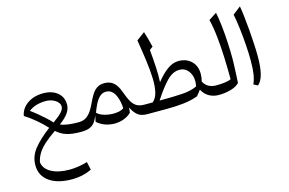

<svg xmlns="http://www.w3.org/2000/svg" viewBox="-133 -1073 2708 1802"><g transform="rotate(-15 1221.0 -171.5)"><path d="M308.6 -442.4Q396 -442.4 448.2 -398.9Q500.5 -355.5 500.5 -282.2Q500.5 -240.7 473.4 -201.4Q446.3 -162.1 386.7 -118.7Q443.4 -93.3 562.5 -93.3H563V0H562.5Q476.6 0 423.3 -16.4Q370.1 -32.7 325.7 -72.8Q256.8 -25.9 213.1 14.4Q169.4 54.7 146 93.5Q122.6 132.3 114.3 176.3Q122.6 239.7 190.4 277.1Q258.3 314.5 366.7 314.5Q449.7 314.5 540.5 287.6L557.6 366.2Q467.8 408.2 369.6 408.2Q225.6 408.2 145.5 350.6Q65.4 293 65.4 191.9Q65.4 104 123.5 32.5Q181.6 -39.1 282.2 -114.7Q237.3 -163.1 188.5 -204.3Q139.6 -245.6 80.6 -283.7Q88.4 -330.6 119.9 -366.5Q151.4 -402.3 200.2 -422.4Q249 -442.4 308.6 -442.4ZM314 -365.7Q214.4 -365.7 147.9 -314.9Q181.2 -291.5 216.8 -262Q252.4 -232.4 283.9 -203.4Q315.4 -174.3 335 -151.9Q395.5 -195.3 421.1 -223.9Q446.8 -252.4 446.8 -277.3Q446.8 -301.3 428.5 -321.3Q410.2 -341.3 380.1 -353.5Q350.1 -365.7 314 -365.7Z M890.6 -385.7Q945.8 -385.7 980.2 -353.3Q1014.6 -320.8 1033.2 -267.1Q1057.6 -197.3 1080.3 -159.7Q1103 -122.1 1131.6 -107.7Q1160.2 -93.3 1202.6 -93.3H1203.1V0H1202.6Q1173.8 0 1148.7 -7.8Q1123.5 -15.6 1100.6 -38.1Q1077.6 -60.5 1054.2 -104.5Q1054.2 -82 1049.8 -54.7Q1016.1 -23.4 973.9 -8.5Q931.6 6.3 887.2 6.3Q841.3 6.3 797.1 -9Q752.9 -24.4 717.3 -55.7L729.5 -115.2Q717.3 -82.5 699.7 -56.4Q682.1 -30.3 650.4 -15.1Q618.7 0 563 0Q546.9 0 546.9 -32.7V-60.5Q546.9 -93.3 563 -93.3Q608.4 -93.3 638.9 -114.5Q669.4 -135.7 690.7 -169.7Q711.9 -203.6 729 -241.2Q746.6 -279.8 766.6 -312.5Q786.6 -345.2 816.2 -365.5Q845.7 -385.7 890.6 -385.7ZM883.3 -304.2Q846.2 -304.2 819.6 -277.6Q793 -251 774.4 -212.4Q755.9 -173.8 742.7 -137.7Q765.1 -113.8 809.6 -100.3Q854 -86.9 900.4 -86.9Q928.2 -86.9 954.8 -92.3Q981.4 -97.7 1001 -111.8Q1000 -142.1 993.4 -175.3Q986.8 -208.5 973.4 -238Q960 -267.6 937.7 -285.9Q915.5 -304.2 883.3 -304.2Z M1615.2 -406.2Q1691.4 -406.2 1739.3 -359.9Q1787.1 -313.5 1787.1 -235.8Q1787.1 -196.8 1776.9 -163.1Q1798.3 -124.5 1829.8 -108.9Q1861.3 -93.3 1900.4 -93.3H1900.9V0H1900.4Q1850.1 0 1808.6 -22.7Q1767.1 -45.4 1740.2 -94.2Q1723.1 -69.3 1698.2 -41Q1633.3 -16.6 1554.9 -8.3Q1476.6 0 1391.6 0H1203.1Q1187 0 1187 -32.7V-60.5Q1187 -93.3 1203.1 -93.3H1281.7Q1316.4 -122.1 1329.8 -178Q1343.3 -233.9 1340.6 -312.3Q1337.9 -390.6 1325 -486.8Q1312 -583 1293.9 -692.4L1374 -752Q1386.7 -710.9 1397.2 -673.3Q1407.7 -635.7 1416 -599.1L1383.8 -575.7Q1392.1 -491.7 1396.7 -408.7Q1401.4 -325.7 1397.5 -258.8Q1454.6 -331.1 1508.1 -368.7Q1561.5 -406.2 1615.2 -406.2ZM1602.1 -324.2Q1536.1 -324.2 1476.6 -261.5Q1417 -198.7 1349.1 -93.3Q1478 -93.3 1566.9 -98.9Q1655.8 -104.5 1713.9 -132.8Q1725.6 -184.1 1714.4 -227.5Q1703.1 -271 1673.8 -297.6Q1644.5 -324.2 1602.1 -324.2Z M2073.7 -752.4Q2086.9 -688 2095.2 -608.4Q2103.5 -528.8 2107.7 -448.5Q2111.8 -368.2 2111.8 -300.3Q2111.8 -288.1 2111.1 -260.3Q2110.4 -232.4 2108.9 -197Q2107.4 -161.6 2105.7 -125.7Q2104 -89.8 2102.1 -62Q2071.8 -30.8 2016.1 -15.4Q1960.4 0 1900.9 0Q1884.8 0 1884.8 -32.7V-60.5Q1884.8 -93.3 1900.9 -93.3Q1940.4 -93.3 1979.2 -97.7Q2018.1 -102.1 2044.4 -114.3Q2044.4 -213.4 2040.5 -319.1Q2036.6 -424.8 2026.4 -523.9Q2016.1 -623 1996.6 -702.6Z M2305.7 -752Q2313 -713.9 2320.1 -651.9Q2327.1 -589.8 2333.3 -518.1Q2339.4 -446.3 2343 -377.2Q2346.7 -308.1 2346.7 -255.9Q2346.7 -149.4 2329.6 -84.5Q2312.5 -19.5 2277.8 8.8L2238.3 -11.7Q2256.8 -54.7 2264.6 -104.2Q2272.5 -153.8 2272.5 -231.9Q2272.5 -303.7 2266.8 -386.5Q2261.2 -469.2 2251.5 -549.3Q2241.7 -629.4 2229 -692.4Z"/></g></svg>

Font: Pinar DS3-Regular
Style: Regular
Weight: 400
Designer: Amin Abedi
Version: Version 2.000